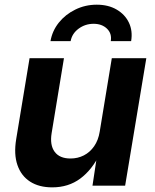

<svg xmlns="http://www.w3.org/2000/svg" viewBox="-20 -788 657 815"><path d="M201.7 7.3Q145.5 7.3 107.7 -17.1Q69.8 -41.5 54 -87.4Q38.1 -133.3 48.8 -197.8L105.5 -541H251.5L199.2 -223.1Q190.9 -172.4 211.9 -143.8Q232.9 -115.2 279.3 -115.2Q310.1 -115.2 335.9 -128.4Q361.8 -141.6 379.6 -167.2Q397.5 -192.9 403.3 -229.5L454.6 -541H601.1L511.2 0H372.6L393.1 -135.7H404.3Q371.1 -67.4 320.8 -30Q270.5 7.3 201.7 7.3ZM390.6 -768.1Q439.9 -768.1 475.3 -747.3Q510.7 -726.6 527.3 -691.7Q543.9 -656.7 536.6 -613.3H450.2Q455.6 -645.5 434.1 -666.3Q412.6 -687 377.4 -687Q341.8 -687 313.7 -666.3Q285.6 -645.5 279.8 -613.3H194.3Q201.7 -656.7 229.5 -691.7Q257.3 -726.6 299.6 -747.3Q341.8 -768.1 390.6 -768.1Z"/></svg>

Font: Inter 17pt
Style: Bold Italic
Weight: 700
Italic angle: -9.3988°
Version: Version 4.001;git-66647c0bb